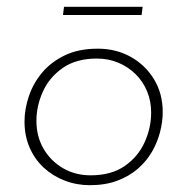

<svg xmlns="http://www.w3.org/2000/svg" viewBox="-20 -537 551 564"><path d="M244 7Q205 7 170 -6.5Q135 -20 108.5 -44.5Q82 -69 67 -103.5Q52 -138 52 -180Q52 -217 65 -255Q78 -293 104 -324Q130 -355 170.5 -374.5Q211 -394 267 -394Q321 -394 364 -370Q407 -346 432.5 -304Q458 -262 458 -208Q458 -179 450 -148.5Q442 -118 426 -90.5Q410 -63 384.5 -41Q359 -19 324 -6Q289 7 244 7ZM246 -22Q307 -22 346.5 -49.5Q386 -77 405 -119.5Q424 -162 424 -206Q424 -240 412 -269Q400 -298 378 -319.5Q356 -341 327 -353Q298 -365 265 -365Q204 -365 164.5 -337.5Q125 -310 106 -268Q87 -226 87 -182Q87 -136 108 -100Q129 -64 165 -43Q201 -22 246 -22ZM168 -517H399L396 -493H165Z"/></svg>

Font: Josefin Sans ExtraLight
Style: Italic
Weight: 250
Italic angle: -7°
Designer: Santiago Orozco
Foundry: Typemade
Version: Version 2.000